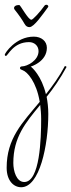

<svg xmlns="http://www.w3.org/2000/svg" viewBox="-20 -386 300 807"><path d="M109 -106C109 -106 177 -126 177 -185C177 -213 154 -232 122 -232C46 -232 0 -162 0 -156C0 -154 1 -151 5 -151C13 -151 35 -209 102 -209C125 -209 142 -193 142 -171C142 -131 93 -107 73 -107C66 -107 64 -103 64 -100C64 -94 69 -94 75 -91C95 -84 133 -42 147 42C73 131 8 196 8 319C8 373 37 401 69 401C147 401 183 224 183 93C183 66 180 42 176 21C204 -14 233 -55 260 -105L253 -109C228 -62 200 -24 173 10C155 -66 115 -103 109 -106ZM153 114C153 196 148 379 82 379C49 379 36 333 36 299C36 191 87 130 149 55C151 73 153 92 153 114ZM167 -362C148 -335 118 -303 112 -303C98 -303 66 -365 61 -365C46 -365 39 -359 39 -352C39 -350 40 -347 42 -345C59 -324 74 -302 83 -286C89 -275 96 -272 104 -272C123 -272 159 -325 182 -356C183 -357 183 -358 183 -359C183 -363 179 -366 175 -366C172 -366 169 -365 167 -362Z"/></svg>

Font: Stalemate
Style: Regular
Weight: 400
Designer: Astigmatic (AOETI)
Foundry: Astigmatic (AOETI)
Version: Version 001.000